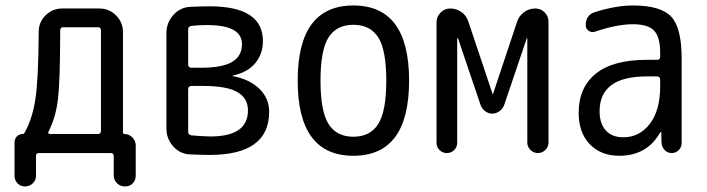

<svg xmlns="http://www.w3.org/2000/svg" viewBox="-20 -550 2540 690"><path d="M154.3 -77.1Q150.4 -68.4 160.2 -68.4H332Q342.8 -68.4 342.8 -79.1V-441.4Q342.8 -452.1 332 -452.1H207Q196.3 -452.1 196.3 -440.4Q196.3 -263.7 188.5 -195.8Q180.7 -127.9 154.3 -77.1ZM32.2 82V-38.1Q32.2 -50.8 40.5 -59.6Q48.8 -68.4 61.5 -68.4Q65.4 -68.4 67.4 -71.3Q96.7 -123 107.4 -195.3Q118.2 -267.6 119.1 -435.5Q119.1 -470.7 144 -495.1Q168.9 -519.5 204.1 -519.5H336.9Q372.1 -519.5 397 -494.6Q421.9 -469.7 421.9 -434.6V-73.2Q421.9 -68.4 427.7 -68.4Q443.4 -68.4 455.6 -56.2Q467.8 -43.9 467.8 -27.3V81.1Q467.8 97.7 457 108.9Q446.3 120.1 429.2 120.1Q412.1 120.1 400.4 108.4Q388.7 96.7 388.7 81.1V10.7Q388.7 0 377.9 0H120.1Q109.4 0 109.4 10.7V82Q109.4 97.7 97.7 108.9Q85.9 120.1 69.8 120.1Q53.7 120.1 43 108.9Q32.2 97.7 32.2 82Z M656.2 -228.5V-76.2Q656.2 -65.4 668 -63.5Q700.2 -60.5 736.3 -59.6Q871.1 -59.6 871.1 -153.3Q871.1 -197.3 833 -219.2Q794.9 -241.2 709 -241.2H667Q656.2 -240.2 656.2 -228.5ZM656.2 -444.3V-318.4Q656.2 -307.6 667 -306.6H702.1Q779.3 -306.6 814.5 -327.6Q849.6 -348.6 849.6 -391.6Q849.6 -460 723.6 -460Q694.3 -460 668 -457Q656.2 -455.1 656.2 -444.3ZM662.1 4.9Q626 2.9 602.1 -24.4Q578.1 -51.8 578.1 -87.9V-431.6Q578.1 -467.8 602.5 -495.6Q627 -523.4 663.1 -525.4Q710.9 -527.3 733.4 -527.3Q925.8 -527.3 924.8 -401.4Q924.8 -356.4 897.5 -323.2Q870.1 -290 816.4 -278.3L815.4 -277.3L816.4 -276.4Q876 -265.6 911.6 -231.4Q947.3 -197.3 947.3 -148.4Q947.3 6.8 733.4 6.8Q711.9 6.8 662.1 4.9Z M1339.4 -415.5Q1310.5 -460.9 1250 -460.9Q1189.5 -460.9 1160.6 -415.5Q1131.8 -370.1 1131.8 -260.3Q1131.8 -150.4 1160.6 -104.5Q1189.5 -58.6 1250 -58.6Q1310.5 -58.6 1339.4 -104.5Q1368.2 -150.4 1368.2 -260.3Q1368.2 -370.1 1339.4 -415.5ZM1450.2 -260.3Q1450.2 9.8 1250 9.8Q1049.8 9.8 1049.8 -260.3Q1049.8 -530.3 1250 -530.3Q1450.2 -530.3 1450.2 -260.3Z M1548.8 -37.1V-470.7Q1548.8 -490.2 1563.5 -504.9Q1578.1 -519.5 1597.7 -519.5Q1620.1 -519.5 1638.2 -506.8Q1656.2 -494.1 1663.1 -472.7L1750 -212.9Q1750 -211.9 1751 -211.9Q1752 -211.9 1752 -212.9L1838.9 -473.6Q1845.7 -493.2 1863.3 -506.3Q1880.9 -519.5 1903.3 -519.5Q1922.9 -519.5 1937 -505.9Q1951.2 -492.2 1951.2 -471.7V-38.1Q1951.2 -22.5 1939.9 -11.2Q1928.7 0 1913.1 0Q1897.5 0 1886.2 -11.2Q1875 -22.5 1875 -38.1V-412.1Q1875 -413.1 1874 -413.1Q1873 -413.1 1873 -412.1L1792 -172.9Q1787.1 -159.2 1774.9 -150.4Q1762.7 -141.6 1749 -141.6Q1735.4 -141.6 1723.6 -150.4Q1711.9 -159.2 1707 -172.9L1626 -412.1Q1626 -413.1 1624 -413.1Q1623 -413.1 1623 -412.1V-37.1Q1623 -21.5 1612.3 -10.7Q1601.6 0 1585.9 0Q1570.3 0 1559.6 -10.7Q1548.8 -21.5 1548.8 -37.1Z M2304.7 -275.4Q2134.8 -275.4 2134.8 -150.4Q2134.8 -105.5 2157.2 -81.1Q2179.7 -56.6 2219.7 -56.6Q2278.3 -56.6 2315.4 -105Q2352.5 -153.3 2352.5 -240.2V-263.7Q2352.5 -274.4 2341.8 -275.4ZM2205.1 9.8Q2139.6 9.8 2099.6 -31.7Q2059.6 -73.2 2059.6 -144.5Q2059.6 -235.4 2121.1 -285.2Q2182.6 -335 2304.7 -335H2341.8Q2352.5 -335 2352.5 -345.7V-360.4Q2352.5 -417 2330.6 -439.9Q2308.6 -462.9 2254.9 -462.9Q2197.3 -462.9 2119.1 -436.5Q2107.4 -431.6 2096.2 -439Q2085 -446.3 2085 -459Q2085 -497.1 2119.1 -506.8Q2193.4 -530.3 2254.9 -530.3Q2354.5 -530.3 2392.1 -490.2Q2429.7 -450.2 2429.7 -339.8V-36.1Q2429.7 -21.5 2419.4 -10.7Q2409.2 0 2394 0Q2378.9 0 2368.7 -10.7Q2358.4 -21.5 2357.4 -36.1L2356.4 -74.2Q2356.4 -75.2 2355.5 -75.2Q2353.5 -75.2 2352.5 -74.2Q2305.7 9.8 2205.1 9.8Z"/></svg>

Font: Rounded-X Mgen+ 1m regular
Style: Regular
Weight: 400
Designer: [Source Han Sans]
Ryoko NISHIZUKA  (kana & ideographs); Paul D. Hunt (Latin, Greek & Cyrillic); Wenlong ZHANG  (bopomofo
Version: Version 1.059.20150602